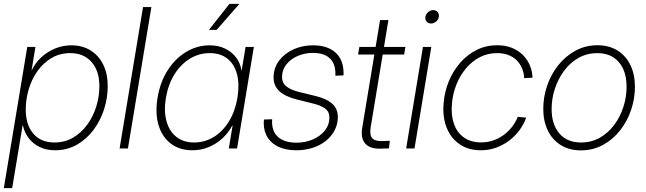

<svg xmlns="http://www.w3.org/2000/svg" viewBox="-27 -764 3322 988"><path d="M-7.3 204.1 113.3 -522.5H155.3L135.7 -403.3H136.7Q154.8 -440.9 185.8 -469.5Q216.8 -498 256.6 -514.4Q296.4 -530.8 340.3 -530.8Q397 -530.8 439 -504.6Q481 -478.5 504.2 -431.4Q527.3 -384.3 527.3 -320.8Q527.3 -259.8 508.3 -200.9Q489.3 -142.1 453.6 -94.7Q418 -47.4 368.2 -19Q318.4 9.3 256.3 9.3Q211.4 9.3 177 -7.6Q142.6 -24.4 120.6 -53.2Q98.6 -82 90.8 -119.1H89.4L35.6 204.1ZM252.9 -30.8Q306.2 -30.8 348.9 -55.7Q391.6 -80.6 421.9 -122.3Q452.1 -164.1 468.3 -215.6Q484.4 -267.1 484.4 -320.3Q484.4 -399.9 443.8 -445.3Q403.3 -490.7 335 -490.7Q280.8 -490.7 238.3 -465.6Q195.8 -440.4 166 -398.4Q136.2 -356.4 120.8 -304.7Q105.5 -252.9 105.5 -200.2Q105.5 -122.1 144.3 -76.4Q183.1 -30.8 252.9 -30.8Z M752 -727.5 631.3 0H588.4L709 -727.5Z M962.9 9.3Q897.5 9.3 852.5 -24.7Q807.6 -58.6 789.1 -119.4Q770.5 -180.2 783.7 -260.7Q796.9 -341.3 835.7 -402.1Q874.5 -462.9 930.9 -496.8Q987.3 -530.8 1052.2 -530.8Q1096.7 -530.8 1131.3 -513.9Q1166 -497.1 1187.7 -468.5Q1209.5 -439.9 1215.3 -402.8H1216.8L1236.8 -522.5H1279.3L1192.9 0H1150.4L1169.9 -117.7H1168Q1148.9 -81.1 1117.7 -52.2Q1086.4 -23.4 1046.9 -7.1Q1007.3 9.3 962.9 9.3ZM971.7 -30.8Q1027.3 -30.8 1073.7 -59.6Q1120.1 -88.4 1151.6 -140.1Q1183.1 -191.9 1194.8 -260.7Q1206.1 -330.1 1192.6 -381.8Q1179.2 -433.6 1143.3 -462.2Q1107.4 -490.7 1051.8 -490.7Q998 -490.7 951.2 -462.6Q904.3 -434.6 871.6 -382.8Q838.9 -331.1 826.7 -260.7Q815.4 -190.9 830.1 -139.2Q844.7 -87.4 881.3 -59.1Q918 -30.8 971.7 -30.8ZM1048.3 -610.4 1153.8 -744.1H1205.1L1087.9 -610.4Z M1499 9.3Q1446.8 9.3 1409.4 -7.1Q1372.1 -23.4 1351.6 -54.2Q1331.1 -85 1330.1 -128.4Q1330.1 -133.8 1330.6 -138.4Q1331.1 -143.1 1331.1 -148.9L1373.5 -150.4Q1369.1 -91.3 1402.3 -60.5Q1435.5 -29.8 1499 -29.8Q1544.4 -29.8 1582.8 -46.4Q1621.1 -63 1644.5 -92Q1668 -121.1 1668 -158.2Q1668.5 -188.5 1646.5 -205.1Q1624.5 -221.7 1583.5 -231.4L1499.5 -252.4Q1440.9 -267.1 1410.6 -294.7Q1380.4 -322.3 1380.9 -366.7Q1381.3 -415.5 1409.4 -452.4Q1437.5 -489.3 1483.4 -510Q1529.3 -530.8 1583.5 -530.8Q1656.2 -530.8 1697.3 -495.4Q1738.3 -460 1740.7 -396Q1741.2 -391.1 1741 -386.2Q1740.7 -381.3 1740.2 -376L1698.7 -374.5Q1701.7 -431.2 1672.6 -461.4Q1643.6 -491.7 1583.5 -491.7Q1540.5 -491.7 1504.4 -475.8Q1468.3 -460 1446.3 -432.1Q1424.3 -404.3 1424.3 -368.2Q1423.8 -337.9 1446.3 -319.6Q1468.8 -301.3 1512.7 -290.5L1596.7 -270Q1653.3 -256.3 1682.6 -230.2Q1711.9 -204.1 1711.4 -160.6Q1710.9 -122.6 1693.8 -91.3Q1676.8 -60.1 1647.5 -37.4Q1618.2 -14.6 1579.8 -2.7Q1541.5 9.3 1499 9.3Z M2059.1 -522.5 2052.7 -483.4H1815.4L1822.3 -522.5ZM1928.7 -660.6H1971.7L1880.4 -108.9Q1874 -69.8 1888.2 -53.2Q1902.3 -36.6 1940.9 -38.1Q1949.7 -38.6 1959.7 -38.8Q1969.7 -39.1 1979 -39.6L1974.6 -0.5Q1964.8 0 1953.9 0.2Q1942.9 0.5 1932.6 1Q1877 2.9 1852.5 -25.1Q1828.1 -53.2 1836.9 -106Z M2063 0 2149.4 -522.5H2192.4L2106 0ZM2190.9 -643.1Q2176.8 -643.1 2168.2 -653.3Q2159.7 -663.6 2162.1 -677.7Q2164.6 -691.9 2176.3 -701.9Q2188 -711.9 2202.1 -711.9Q2216.8 -711.9 2225.1 -701.9Q2233.4 -691.9 2231 -677.2Q2229 -663.1 2217 -653.1Q2205.1 -643.1 2190.9 -643.1Z M2447.3 9.3Q2383.3 9.3 2337.9 -22Q2292.5 -53.2 2271 -107.9Q2249.5 -162.6 2255.9 -233.4Q2260.7 -293.5 2283 -346.9Q2305.2 -400.4 2341.8 -441.9Q2378.4 -483.4 2426.5 -507.3Q2474.6 -531.2 2531.2 -531.2Q2573.2 -531.2 2606.4 -518.1Q2639.6 -504.9 2663.1 -481.7Q2686.5 -458.5 2699.2 -428.5Q2711.9 -398.4 2713.4 -364.3L2670.4 -361.8Q2669.4 -388.2 2659.7 -411.6Q2649.9 -435.1 2632.6 -452.9Q2615.2 -470.7 2589.6 -480.7Q2564 -490.7 2530.8 -490.7Q2482.9 -490.7 2442.6 -470Q2402.3 -449.2 2371.8 -413.3Q2341.3 -377.4 2322.3 -330.6Q2303.2 -283.7 2298.8 -231.9Q2293 -172.4 2308.8 -127Q2324.7 -81.5 2360.4 -56.4Q2396 -31.2 2448.2 -31.2Q2481.9 -31.2 2511.5 -41.5Q2541 -51.8 2565.4 -69.8Q2589.8 -87.9 2608.2 -111.6Q2626.5 -135.3 2637.2 -162.6L2680.7 -158.7Q2668.5 -124.5 2646.2 -94.2Q2624 -64 2593.5 -40.8Q2563 -17.6 2525.9 -4.2Q2488.8 9.3 2447.3 9.3Z M2961.9 9.8Q2902.3 9.8 2858.9 -17.3Q2815.4 -44.4 2792 -92.3Q2768.6 -140.1 2768.6 -203.6Q2768.6 -265.1 2788.6 -323.5Q2808.6 -381.8 2845.9 -428.7Q2883.3 -475.6 2934.6 -503.4Q2985.8 -531.2 3047.4 -531.2Q3106.9 -531.2 3150.1 -504.4Q3193.4 -477.5 3216.8 -429.4Q3240.2 -381.3 3240.2 -317.9Q3240.2 -255.9 3220.2 -197.3Q3200.2 -138.7 3163.1 -92Q3126 -45.4 3075 -17.8Q3023.9 9.8 2961.9 9.8ZM2962.9 -30.8Q3016.1 -30.8 3059.3 -55.2Q3102.5 -79.6 3133.5 -121.1Q3164.6 -162.6 3180.9 -213.9Q3197.3 -265.1 3197.3 -317.9Q3197.3 -370.6 3179.7 -409.4Q3162.1 -448.2 3128.4 -469.5Q3094.7 -490.7 3046.9 -490.7Q2994.1 -490.7 2950.9 -466.6Q2907.7 -442.4 2876.7 -401.1Q2845.7 -359.9 2828.6 -308.3Q2811.5 -256.8 2811.5 -203.1Q2811.5 -124.5 2851.1 -77.6Q2890.6 -30.8 2962.9 -30.8Z"/></svg>

Font: Inter 28pt ExtraLight
Style: Italic
Weight: 250
Italic angle: -9.3988°
Designer: Rasmus Andersson
Foundry: rsms
Version: Version 4.001;git-66647c0bb